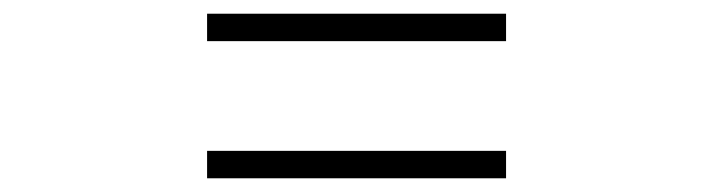

<svg xmlns="http://www.w3.org/2000/svg" viewBox="-20 -520 1040 280"><path d="M718 -460V-500H282V-460ZM718 -260V-300H282V-260Z"/></svg>

Font: Noto Serif HK SemiBold
Style: Regular
Weight: 600
Designer: Ryoko NISHIZUKA 西塚涼子 (kana & ideographs); Frank Grießhammer (Latin, Greek & Cyrillic); Wenlong ZHANG 张文龙 (bopomofo); San
Foundry: Adobe
Version: Version 2.001;hotconv 1.1.0;makeotfexe 2.6.0